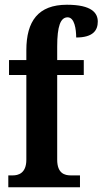

<svg xmlns="http://www.w3.org/2000/svg" viewBox="-20 -789 432 809"><path d="M15 0H317V-50H278C253 -50 221 -58 221 -116V-473H333V-536H221V-593C221 -679 235 -716 265 -716C294 -716 301 -666 301 -631C373 -631 392 -662 392 -698C392 -734 367 -769 262 -769C141 -769 91 -700 91 -577V-536H18V-473H91V-116C91 -58 56 -50 34 -50H15Z"/></svg>

Font: Noto Serif Georgian ExtraCondensed Bold
Style: Regular
Weight: 700
Width: 2
Designer: Monotype Design Team, Akaki Razmadze
Foundry: Google LLC
Version: Version 2.003